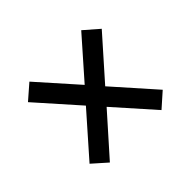

<svg xmlns="http://www.w3.org/2000/svg" viewBox="-100 -692 668 668"><g transform="rotate(-45 233.5 -358.5)"><path d="M104 -160 233 -305 360 -162 413 -209 280 -359 413 -509 359 -556 233 -413 105 -557 51 -510 185 -359 51 -207Z"/></g></svg>

Font: Noto Serif Condensed ExtraBold
Style: Regular
Weight: 800
Width: 3
Designer: Monotype Design Team
Foundry: Monotype Imaging Inc.
Version: Version 2.013